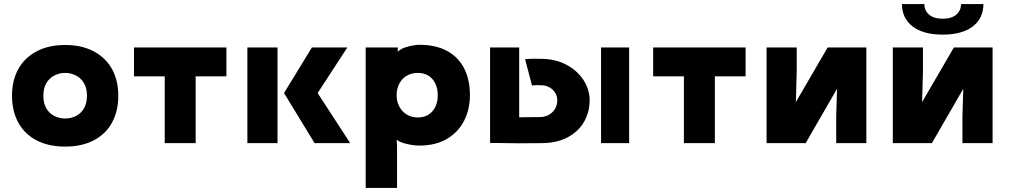

<svg xmlns="http://www.w3.org/2000/svg" viewBox="-20 -703 4960 943"><path d="M193 -233Q193 -195 208 -170Q223 -145 247.5 -133Q272 -121 300 -121Q328 -121 352.5 -133Q377 -145 392 -170Q407 -195 407 -233Q407 -272 391 -297Q375 -322 350.5 -333.5Q326 -345 300 -345Q274 -345 249.5 -333.5Q225 -322 209 -297Q193 -272 193 -233ZM39 -233Q39 -307 69.5 -363Q100 -419 159 -450.5Q218 -482 300 -482Q382 -482 441 -450.5Q500 -419 530.5 -363Q561 -307 561 -233Q561 -158 530.5 -101.5Q500 -45 441 -14Q382 17 300 17Q218 17 159 -14Q100 -45 69.5 -101.5Q39 -158 39 -233Z M789 0V-328H638V-470H1092V-328H941V0Z M1343 -470V0H1195V-470ZM1512 -470H1686L1540 -246L1700 0H1525L1375 -246Z M2130 -236Q2130 -269 2117.5 -294Q2105 -319 2083 -332Q2061 -345 2032 -345Q2002 -345 1978.5 -331.5Q1955 -318 1941.5 -293Q1928 -268 1928 -236Q1928 -204 1941.5 -179Q1955 -154 1978.5 -140Q2002 -126 2032 -126Q2061 -126 2083 -139Q2105 -152 2117.5 -177Q2130 -202 2130 -236ZM2288 -236Q2288 -167 2260 -111Q2232 -55 2176 -21.5Q2120 12 2040 12Q2012 12 1977.5 4Q1943 -4 1928 -17L1930 8V220H1776V-470H1934V-464L1933 -449Q1951 -466 1984.5 -474.5Q2018 -483 2040 -483Q2120 -483 2175.5 -453Q2231 -423 2259.5 -367.5Q2288 -312 2288 -236Z M2633 -128Q2670 -129 2693.5 -152.5Q2717 -176 2717 -211Q2717 -232 2706 -248.5Q2695 -265 2678.5 -274Q2662 -283 2645 -284Q2612 -286 2593 -283L2559 -412Q2594 -416 2645 -414Q2715 -412 2767.5 -382Q2820 -352 2848 -306.5Q2876 -261 2876 -211Q2876 -154 2849.5 -106.5Q2823 -59 2770.5 -30Q2718 -1 2644 0Q2552 2 2387 -1V-470H2530V-127Q2602 -127 2633 -128ZM3070 -470V0H2932V-470Z M3339 0V-328H3188V-470H3642V-328H3491V0Z M4235 0H4087V-130L4093 -334L4177 -416L3937 0H3745V-470H3893V-350L3887 -136L3803 -54L4045 -470H4235Z M4855 0H4707V-130L4713 -334L4797 -416L4557 0H4365V-470H4513V-350L4507 -136L4423 -54L4665 -470H4855ZM4410 -683H4520Q4520 -651 4543.5 -631Q4567 -611 4610 -611Q4653 -611 4676.5 -631Q4700 -651 4700 -683H4810Q4810 -613.6 4758 -573.3Q4706 -533 4610 -533Q4514 -533 4462 -573.3Q4410 -613.6 4410 -683Z"/></svg>

Font: Kreadon
Style: Regular
Weight: 400
Designer: kohakuno
Foundry: StudioGnu
Version: Version 1.000;Glyphs 3.1.2 (3151)